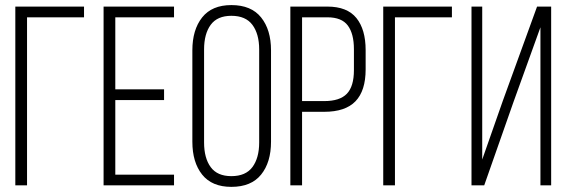

<svg xmlns="http://www.w3.org/2000/svg" viewBox="-20 -726 2217 752"><path d="M40 0V-700.2H309.1V-658.2H85.9V0Z M385.7 0V-700.2H661.6V-658.2H431.6V-376H622.6V-334H431.6V-42H661.6V0Z M733.4 -170.9V-528.8Q733.4 -609.4 771.7 -657.7Q810.1 -706.1 886.2 -706.1Q963.9 -706.1 1002.7 -657.7Q1041.5 -609.4 1041.5 -528.8V-170.9Q1041.5 -90.3 1002.7 -42.2Q963.9 5.9 886.2 5.9Q810.1 5.9 771.7 -42.2Q733.4 -90.3 733.4 -170.9ZM779.3 -168Q779.3 -106.9 805.2 -71.5Q831.1 -36.1 886.2 -36.1Q942.4 -36.1 968.8 -71.8Q995.1 -107.4 995.1 -168V-532.2Q995.1 -592.8 968.8 -628.4Q942.4 -664.1 886.2 -664.1Q831.1 -664.1 805.2 -628.7Q779.3 -593.3 779.3 -532.2Z M1117.2 0V-700.2H1262.2Q1339.8 -700.2 1376 -655.3Q1412.1 -610.4 1412.1 -529.8V-454.1Q1412.1 -370.6 1372.3 -329.3Q1332.5 -288.1 1250 -288.1H1163.1V0ZM1163.1 -330.1H1250Q1311 -330.1 1338.6 -358.9Q1366.2 -387.7 1366.2 -451.2V-533.2Q1366.2 -593.8 1342.3 -626Q1318.4 -658.2 1262.2 -658.2H1163.1Z M1481 0V-700.2H1750V-658.2H1526.9V0Z M1826.7 0V-700.2H1868.7V-101.1L1949.7 -332L2083.5 -700.2H2138.7V0H2096.7V-619.1L1990.7 -325.2L1876.5 0Z"/></svg>

Font: Bebas Neue Book
Style: Regular
Weight: 400
Designer: Ryoichi Tsunekawa
Foundry: Ryoichi Tsunekawa
Version: Version 001.003